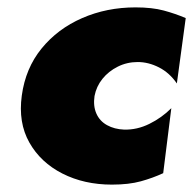

<svg xmlns="http://www.w3.org/2000/svg" viewBox="-20 -490 523 520"><path d="M236 -230Q241 -256 257.5 -276.5Q274 -297 299 -309.5Q324 -322 353 -322Q382 -322 410.5 -307.5Q439 -293 459 -264L483 -441Q455 -453 423.5 -461.5Q392 -470 347 -470Q269 -470 202.5 -441Q136 -412 92.5 -358.5Q49 -305 39 -231Q29 -158 59.5 -104Q90 -50 149 -20Q208 10 283 10Q329 10 361.5 1Q394 -8 422 -21L444 -197Q418 -171 384.5 -154.5Q351 -138 316 -139Q290 -140 270 -151Q250 -162 241 -182.5Q232 -203 236 -230Z"/></svg>

Font: Jost Black
Style: Italic
Weight: 900
Italic angle: -5°
Version: Version 3.710